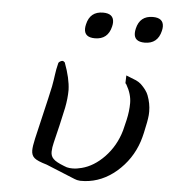

<svg xmlns="http://www.w3.org/2000/svg" viewBox="-51 -730 693 788"><g transform="rotate(5 295.5 -336.0)"><path d="M342.3 -683.6Q385.7 -683.6 386.2 -647.9Q386.2 -639.6 383.8 -629.9Q371.1 -575.7 317.4 -575.7Q273.9 -575.7 273.9 -611.3Q273.9 -619.6 276.4 -629.9Q288.6 -683.6 342.3 -683.6ZM547.4 -683.6Q590.8 -683.6 591.3 -647.9Q591.3 -639.6 588.9 -629.9Q576.2 -575.7 522.5 -575.7Q479 -575.7 479 -611.3Q479 -619.6 481.4 -629.9Q493.7 -683.6 547.4 -683.6ZM165.5 -42Q126.5 -53.2 114.3 -64Q101.6 -74.7 101.6 -95.2Q101.6 -111.8 108.9 -144L148.4 -313Q156.2 -346.7 159.7 -363.8Q165 -393.1 167.5 -413.1Q169.9 -433.1 176.8 -460.9Q178.2 -466.3 188.5 -470.7Q190.4 -471.7 192.9 -471.7Q197.8 -471.7 203.1 -466.3Q227.1 -402.3 228.5 -355Q228.5 -320.3 220.7 -280.8Q217.8 -265.1 213.4 -248L204.1 -206.5Q197.3 -179.7 189.5 -146L186.5 -133.3Q181.6 -112.8 181.6 -101.1Q181.6 -98.6 181.2 -96.2Q181.2 -78.1 192.4 -67.4Q203.1 -55.7 237.3 -42.5Q249 -37.1 260.7 -36.1Q266.6 -35.6 272.5 -35.6Q290.5 -35.6 310.1 -41Q359.9 -53.7 402.8 -98.1Q447.3 -144.5 465.8 -209Q468.8 -218.8 476.6 -253.4Q484.9 -290 484.9 -323.2Q484.9 -359.9 462.9 -397.9Q461.4 -400.4 458.5 -403.3L459.5 -435.1L501 -418.5Q511.7 -413.6 521.5 -405.3Q545.4 -382.3 553.2 -361.8Q565.9 -328.6 565.9 -295.4Q565.9 -288.1 565.4 -281.2Q563.5 -257.3 551.8 -206.5Q547.9 -189 542 -170.4Q517.1 -95.2 456.5 -43Q397.9 6.8 327.6 11.7Q320.8 12.2 308.1 12.2Q294.4 11.2 284.7 6.8Z"/></g></svg>

Font: Caudex
Style: Italic
Weight: 400
Italic angle: -13°
Version: Version 1.04